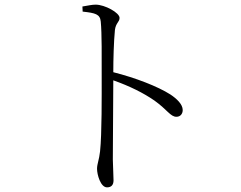

<svg xmlns="http://www.w3.org/2000/svg" viewBox="-20 -771 1040 827"><path d="M335 -743 336 -721C391 -715 411 -710 414 -678C419 -627 418 -522 418 -443C418 -363 419 -193 411 -119C407 -82 398 -65 398 -44C398 -19 413 36 441 36C459 36 469 26 469 6C469 -12 467 -40 466 -84L468 -425C539 -400 597 -371 645 -338C701 -298 714 -268 740 -268C758 -268 767 -282 767 -297C767 -322 741 -346 714 -364C659 -399 563 -436 468 -460C468 -514 470 -591 475 -642C479 -673 495 -676 495 -694C495 -716 432 -751 392 -751C376 -751 360 -747 335 -743Z"/></svg>

Font: Noto Serif CJK SC Light
Style: Regular
Weight: 300
Designer: Ryoko NISHIZUKA 西塚涼子 (kana & ideographs); Frank Grießhammer (Latin, Greek & Cyrillic); Wenlong ZHANG 张文龙 (bopomofo); San
Foundry: Adobe
Version: Version 2.001;hotconv 1.1.0;makeotfexe 2.6.0